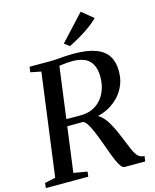

<svg xmlns="http://www.w3.org/2000/svg" viewBox="-145 -1082 946 1175"><g transform="rotate(-15 328.0 -494.0)"><path d="M-3.5 0 0 -31.5 68 -46 154.5 -696 88 -709 92 -743H222.5Q248 -743 270.8 -745Q293.5 -747 317.5 -748.8Q341.5 -750.5 369.5 -750.5Q458 -750.5 511.5 -730.8Q565 -711 589.2 -672.2Q613.5 -633.5 613.5 -576.5Q614 -516 585.8 -464.8Q557.5 -413.5 504.5 -379.2Q451.5 -345 377.5 -335L396 -347Q419 -348 440 -328.5Q461 -309 478.5 -279.8Q496 -250.5 509.2 -220.2Q522.5 -190 531 -169Q545.5 -133.5 556 -108Q566.5 -82.5 576.5 -66.2Q586.5 -50 599 -42Q611.5 -34 630.5 -33.5L626 0H495Q485.5 0 475.2 -12.2Q465 -24.5 453.8 -48.2Q442.5 -72 430 -106.5Q415.5 -145.5 401.5 -184Q387.5 -222.5 373.8 -254.8Q360 -287 346.8 -307.8Q333.5 -328.5 320 -332Q315.5 -332 302 -331.8Q288.5 -331.5 271 -331.5Q253.5 -331.5 236.8 -331.5Q220 -331.5 209.5 -331.5L216 -376Q225.5 -375.5 241.2 -375.2Q257 -375 274.5 -374.8Q292 -374.5 306.2 -374.5Q320.5 -374.5 326 -375Q367.5 -376.5 399.2 -393Q431 -409.5 452.5 -437Q474 -464.5 484.8 -500Q495.5 -535.5 495 -576Q494 -640 460.5 -674.2Q427 -708.5 351.5 -708.5Q340.5 -708.5 321.2 -707.2Q302 -706 283 -703.2Q264 -700.5 253.5 -696.5L273.5 -726L183 -46L269 -31.5L265.5 0ZM364 -801 331.5 -825.5 481.5 -987.5 554.5 -927.5Q530 -903 496.8 -879.2Q463.5 -855.5 428.5 -835.5Q393.5 -815.5 364 -801Z"/></g></svg>

Font: Merriweather 72pt Medium
Style: Italic
Weight: 500
Italic angle: -7.8°
Version: Version 2.101